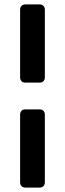

<svg xmlns="http://www.w3.org/2000/svg" viewBox="-20 -849 294 869"><path d="M95 -475Q84 -475 77.5 -481.5Q71 -488 71 -499V-805Q71 -816 77.5 -822.5Q84 -829 95 -829H159Q170 -829 176.5 -822.5Q183 -816 183 -805V-499Q183 -488 176.5 -481.5Q170 -475 159 -475ZM95 0Q84 0 77.5 -6.5Q71 -13 71 -24V-330Q71 -341 77.5 -347.5Q84 -354 95 -354H159Q170 -354 176.5 -347.5Q183 -341 183 -330V-24Q183 -13 176.5 -6.5Q170 0 159 0Z"/></svg>

Font: Fz Rubik Med
Style: Regular
Weight: 500
Designer: Hubert and Fischer
Foundry: Hubert and Fischer
Version: Vit hóa bi FontZin.com